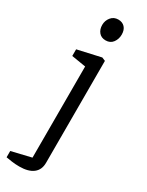

<svg xmlns="http://www.w3.org/2000/svg" viewBox="-228 -724 710 925"><g transform="rotate(30 127.5 -262.0)"><path d="M70 164Q47 164 26.5 161Q6 158 -5 156V121L104 95V-412L25 -425V-462L154 -491L173 -483V84Q173 123 146.5 143.5Q120 164 70 164ZM126 -570Q102 -570 88.5 -586Q75 -602 75 -627Q75 -651 90 -669.5Q105 -688 130 -688Q153 -688 166.5 -673.5Q180 -659 180 -633Q180 -608 166 -589Q152 -570 126 -570Z"/></g></svg>

Font: Faustina Light Light
Style: Regular
Weight: 300
Version: Version 1.200